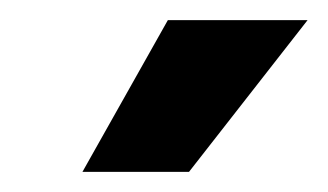

<svg xmlns="http://www.w3.org/2000/svg" viewBox="-20 -796 326 191"><path d="M147 -776H286L168 -625H62Z"/></svg>

Font: Krub SemiBold
Style: Regular
Weight: 600
Version: Version 1.000; ttfautohint (v1.6)